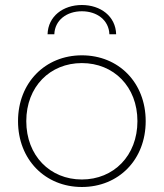

<svg xmlns="http://www.w3.org/2000/svg" viewBox="-20 -744 654 767"><path d="M197 -607C199 -664 247 -699 307 -699C367 -699 415 -664 417 -607H444C442 -679 382 -724 307 -724C232 -724 172 -679 170 -607ZM307 3C454 3 562 -106 562 -260C562 -414 454 -523 307 -523C161 -523 52 -414 52 -260C52 -106 161 3 307 3ZM307 -27C180 -27 85 -122 85 -260C85 -398 180 -492 307 -492C434 -492 529 -398 529 -260C529 -122 434 -27 307 -27Z"/></svg>

Font: Talent ExtraLight
Style: Regular
Weight: 200
Designer: Mike Powis
Version: Version 1.001;hotconv 1.0.109;makeotfexe 2.5.65596